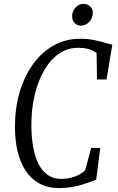

<svg xmlns="http://www.w3.org/2000/svg" viewBox="-20 -948 602 976"><path d="M281 8Q221.5 8 178.8 -16Q136 -40 108.8 -82.5Q81.5 -125 68.8 -181.5Q56 -238 56 -302.5Q56 -398 80 -479.5Q104 -561 148 -622Q192 -683 252.8 -717Q313.5 -751 387.5 -751Q426 -751 457.8 -744.5Q489.5 -738 513.2 -730.8Q537 -723.5 551 -721L521.5 -544H473L471 -678.5Q462.5 -685 450.2 -691.2Q438 -697.5 420.2 -701.2Q402.5 -705 376.5 -705Q323.5 -705 279.8 -675Q236 -645 204.8 -591Q173.5 -537 156.5 -466Q139.5 -395 139.5 -313Q139.5 -251.5 148.5 -201Q157.5 -150.5 176 -114.2Q194.5 -78 223.2 -58.2Q252 -38.5 291.5 -38.5Q313.5 -38.5 336.2 -43.5Q359 -48.5 379.2 -58.5Q399.5 -68.5 413 -83Q417 -97.5 421 -112Q425 -126.5 428.8 -140.8Q432.5 -155 436 -168.8Q439.5 -182.5 443 -196H489.5L469 -34.5Q456.5 -30 437.8 -23Q419 -16 395 -8.8Q371 -1.5 342.2 3.2Q313.5 8 281 8ZM391 -817.5Q378.5 -817.5 368.2 -824Q358 -830.5 352.2 -841.5Q346.5 -852.5 346.5 -866.5Q347.5 -893 365.2 -910.8Q383 -928.5 403 -928.5Q425 -928.5 438.8 -915.2Q452.5 -902 451.5 -881.5Q451 -855 433 -836.2Q415 -817.5 391 -817.5Z"/></svg>

Font: Merriweather 24pt SemiCondensed Light
Style: Italic
Weight: 300
Width: 4
Italic angle: -7.8°
Designer: Eben Sorkin
Foundry: Eben Sorkin
Version: Version 2.101